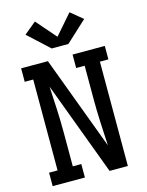

<svg xmlns="http://www.w3.org/2000/svg" viewBox="-142 -1071 884 1157"><g transform="rotate(-15 300.0 -493.0)"><path d="M39 0V-84H92V-651H39V-735H206L424 -151Q420 -223 416.5 -295.5Q413 -368 413 -441V-651H360V-735H561V-651H508V0H394L176 -584Q180 -512 183.5 -439.5Q187 -367 187 -294V-84H240V0ZM248 -803 117 -924 192 -986 300 -862 408 -986 483 -924 352 -803Z"/></g></svg>

Font: Iosevka Curly Slab MdEx
Style: Regular
Weight: 500
Width: 7
Monospace: yes
Designer: Belleve Invis
Foundry: Belleve Invis
Version: Version 11.1.0; ttfautohint (v1.8.3)